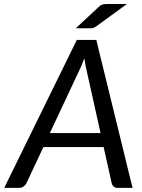

<svg xmlns="http://www.w3.org/2000/svg" viewBox="-52 -910 690 930"><path d="M590 0H518Q505.5 0 498.5 -6.2Q491.5 -12.5 489 -22.5L450 -197.5H158L76 -22.5Q71.5 -13.5 62.2 -6.8Q53 0 41.5 0H-31.5L320 -716.5H414.5ZM189.5 -265.5H435L369 -562Q366 -575 362.5 -591.5Q359 -608 356.5 -627Q349.5 -608 342.2 -591.2Q335 -574.5 328.5 -561.5ZM562.5 -890.5 418.5 -785.5Q410 -779.5 403.8 -776.2Q397.5 -773 387.5 -773H315L424 -874.5Q429 -879 433.2 -882.2Q437.5 -885.5 442 -887.2Q446.5 -889 452 -889.8Q457.5 -890.5 465.5 -890.5Z"/></svg>

Font: LatoHex
Style: Italic
Weight: 400
Italic angle: -7°
Designer: Lukasz Dziedzic
Foundry: tyPoland Lukasz Dziedzic
Version: Version 1.104; Western+Polish opensource